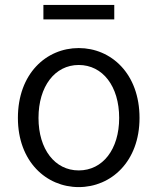

<svg xmlns="http://www.w3.org/2000/svg" viewBox="-20 -750 642 783"><path d="M301 13C433 13 549 -91 549 -269C549 -450 433 -554 301 -554C169 -554 53 -450 53 -269C53 -91 169 13 301 13ZM301 -55C204 -55 137 -141 137 -269C137 -398 204 -485 301 -485C399 -485 466 -398 466 -269C466 -141 399 -55 301 -55ZM157 -671H446V-730H157Z"/></svg>

Font: Noto Sans CJK HK DemiLight
Style: Regular
Weight: 350
Designer: Ryoko NISHIZUKA 西塚涼子 (kana, bopomofo & ideographs); Paul D. Hunt (Latin, Greek & Cyrillic); Sandoll Communications 산돌커뮤니
Foundry: Adobe
Version: Version 2.004;hotconv 1.0.118;makeotfexe 2.5.65603